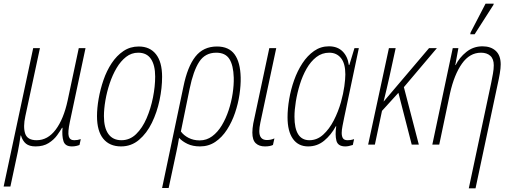

<svg xmlns="http://www.w3.org/2000/svg" viewBox="-56 -793 2804 1053"><path d="M-36 230 126 -529H163L83 -156Q70 -97 82 -60.5Q94 -24 145 -24Q206 -24 249.5 -82Q293 -140 315 -242L376 -529H413L327 -124Q315 -67 321 -45.5Q327 -24 351 -24Q370 -24 387 -30L380 2Q373 5 362 7.5Q351 10 338 10Q301 10 292 -19Q283 -48 287 -92H284Q275 -76 257.5 -51.5Q240 -27 211 -8.5Q182 10 139 10Q105 10 86.5 -5Q68 -20 59 -50H57Q50 -2 42 38L1 230Z M608 10Q545 10 510.5 -32Q476 -74 476 -156Q476 -200 485 -251.5Q494 -303 511.5 -354Q529 -405 556.5 -446.5Q584 -488 621 -513Q658 -538 705 -538Q766 -538 799.5 -495.5Q833 -453 833 -372Q833 -310 819 -243.5Q805 -177 777 -119.5Q749 -62 706.5 -26Q664 10 608 10ZM610 -24Q656 -24 690.5 -57.5Q725 -91 748 -144.5Q771 -198 783 -258.5Q795 -319 795 -373Q795 -435 772 -469.5Q749 -504 702 -504Q665 -504 635.5 -481Q606 -458 583.5 -420Q561 -382 545.5 -335.5Q530 -289 522 -242Q514 -195 514 -156Q514 -92 538.5 -58Q563 -24 610 -24Z M950 -318Q972 -427 1015.5 -482.5Q1059 -538 1134 -538Q1199 -538 1230.5 -495Q1262 -452 1264 -368Q1265 -326 1257.5 -275Q1250 -224 1233 -174Q1216 -124 1189 -82Q1162 -40 1125 -15Q1088 10 1041 10Q1001 10 972 -4Q943 -18 926 -37Q923 -18 919.5 0Q916 18 912 37L869 238H833ZM1039 -23Q1077 -23 1107.5 -45.5Q1138 -68 1160.5 -105.5Q1183 -143 1198 -188.5Q1213 -234 1220 -280.5Q1227 -327 1226 -367Q1224 -435 1202 -469.5Q1180 -504 1130 -504Q1069 -504 1036.5 -454Q1004 -404 984 -306L936 -72Q951 -51 978 -37Q1005 -23 1039 -23Z M1397 10Q1365 10 1346.5 -7.5Q1328 -25 1328 -66Q1328 -87 1333 -116L1421 -529H1459L1372 -121Q1369 -107 1367.5 -95Q1366 -83 1366 -74Q1366 -25 1408 -25Q1430 -25 1449 -34L1441 2Q1433 6 1422 8Q1411 10 1397 10Z M1634 10Q1580 10 1550.5 -31.5Q1521 -73 1521 -150Q1521 -196 1530 -249Q1539 -302 1557 -353Q1575 -404 1602.5 -446Q1630 -488 1666.5 -513.5Q1703 -539 1748 -539Q1795 -539 1823 -511Q1851 -483 1857 -437H1860L1888 -529H1912L1832 -150Q1827 -125 1822.5 -102.5Q1818 -80 1818 -64Q1818 -45 1825 -34.5Q1832 -24 1850 -24Q1856 -24 1865 -25Q1874 -26 1886 -30L1879 2Q1855 10 1838 10Q1797 10 1789 -21.5Q1781 -53 1788 -101H1786Q1760 -53 1722 -21.5Q1684 10 1634 10ZM1641 -24Q1683 -24 1716.5 -54.5Q1750 -85 1774.5 -132.5Q1799 -180 1814 -233Q1827 -280 1832.5 -320Q1838 -360 1838 -385Q1838 -445 1814 -474.5Q1790 -504 1750 -504Q1710 -504 1679 -480Q1648 -456 1625.5 -416.5Q1603 -377 1588.5 -330Q1574 -283 1566.5 -236.5Q1559 -190 1559 -153Q1559 -24 1641 -24Z M1963 0 2077 -529H2114L2080 -373Q2072 -339 2064 -303Q2056 -267 2048 -237H2049L2297 -529H2340L2159 -315L2241 0H2202L2129 -284L2039 -185L2000 0Z M2638 -339Q2643 -364 2647.5 -389Q2652 -414 2652 -435Q2652 -470 2633 -487Q2614 -504 2582 -504Q2520 -504 2477.5 -444Q2435 -384 2412 -281L2353 0H2315L2427 -529H2458L2441 -436H2443Q2463 -477 2501.5 -508Q2540 -539 2590 -539Q2636 -539 2663 -514Q2690 -489 2690 -440Q2690 -419 2685 -389.5Q2680 -360 2674 -334L2552 240H2515ZM2523 -605 2525 -615 2607 -773H2652L2650 -766L2547 -605Z"/></svg>

Font: Noto Sans Condensed ExtraLight
Style: Italic
Weight: 200
Width: 3
Italic angle: -12°
Designer: Monotype Design Team
Foundry: Monotype Imaging Inc.
Version: Version 2.013; ttfautohint (v1.8.4.7-5d5b)